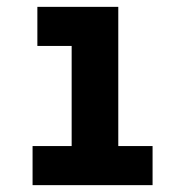

<svg xmlns="http://www.w3.org/2000/svg" viewBox="-20 -540 540 560"><path d="M75 0V-114H189V-406H89V-520H325V-114H425V0Z"/></svg>

Font: Iosevka Curly Slab Heavy
Style: Regular
Weight: 900
Monospace: yes
Designer: Belleve Invis
Foundry: Belleve Invis
Version: Version 22.1.2; ttfautohint (v1.8.4)